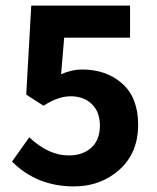

<svg xmlns="http://www.w3.org/2000/svg" viewBox="-20 -656 563 688"><path d="M245 12Q112 12 23 -77L85 -164Q154 -99 226 -99Q277 -99 307.5 -127Q338 -155 338 -206Q338 -255 309 -283Q280 -311 233 -311Q188 -311 136 -277L74 -317L92 -636H446V-521H210L199 -390Q238 -407 274 -407Q361 -407 418 -356.5Q475 -306 475 -209Q475 -108 408 -48Q341 12 245 12Z"/></svg>

Font: Assistant
Style: Bold
Weight: 700
Designer: Hebrew By Ben Nathan, Latin by Paul Hunt
Version: Version 2.001;PS 002.001;hotconv 1.0.88;makeotf.lib2.5.64775